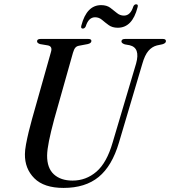

<svg xmlns="http://www.w3.org/2000/svg" viewBox="-20 -886 812 917"><path d="M518 -205.5 630 -582.5Q651 -658 599 -670L576.5 -674Q560 -679.5 560 -688Q560 -700 578 -700H758Q772.5 -700 772.5 -689.5Q772.5 -679.5 755.5 -674.5L729.5 -669Q706 -663 688.8 -643Q671.5 -623 659.5 -580.5L548 -204.5Q515 -93 451.2 -40.8Q387.5 11.5 283.5 11.5Q190 11.5 144 -34.5Q98 -80.5 99 -150Q99 -168 104.2 -196.5Q109.5 -225 117.2 -257Q125 -289 133 -317.5L223.5 -638Q231.5 -664 209.5 -669L171 -675.5Q156.5 -680.5 157 -689Q157 -700 174 -700H401.5Q416.5 -700 416.5 -690.5Q416.5 -679.5 399 -675.5L357 -667.5Q346 -665.5 339.8 -658.2Q333.5 -651 328.5 -634L239 -317Q222 -253.5 213.8 -212.2Q205.5 -171 205 -143.5Q204.5 -83.5 237.2 -53.5Q270 -23.5 326.5 -23.5Q391 -23.5 440.5 -66Q490 -108.5 518 -205.5ZM542.5 -753.5Q516.5 -753.5 499.2 -766Q482 -778.5 467.5 -791Q453 -803.5 434 -803.5Q403 -803.5 389.5 -760Q384.5 -749.5 375.5 -749.5Q364.5 -749.5 368.5 -764Q394 -861.5 463 -861.5Q489.5 -861.5 506.5 -849Q523.5 -836.5 538.2 -824Q553 -811.5 572 -811.5Q603 -811.5 616.5 -854.5Q621 -865.5 630.5 -865.5Q641.5 -865.5 637 -851Q612 -753.5 542.5 -753.5Z"/></svg>

Font: Fraunces 72pt S000
Style: Italic
Weight: 400
Italic angle: -16°
Version: Version 1.000; ttfautohint (v1.8.3)